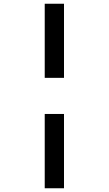

<svg xmlns="http://www.w3.org/2000/svg" viewBox="-20 -777 581 1026"><path d="M219 -361H322V-757H219ZM219 229H322V-168H219Z"/></svg>

Font: Kathrein 75 Bold
Style: Regular
Weight: 700
Designer: Lazydogs Typefoundry, based on Open Sans by Ascender Corporation
Foundry: Lazydogs Typefoundry
Version: Version 1.003;PS 001.003;hotconv 1.0.88;makeotf.lib2.5.64775